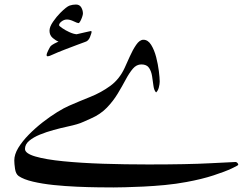

<svg xmlns="http://www.w3.org/2000/svg" viewBox="-20 -632 1088 833"><path d="M1013.7 83Q1013.7 85.4 985.4 98.9Q957 112.3 906.2 128.9Q855.5 145.5 788.6 157.7Q744.6 166 695.8 170.7Q647 175.3 601.8 177.5Q556.6 179.7 522.5 180.4Q488.3 181.2 473.1 181.2Q448.7 181.2 406.2 180.7Q363.8 180.2 313.2 178Q262.7 175.8 212.9 170.7Q163.1 165.5 122.8 156Q82.5 146.5 61 131.8Q48.3 122.6 45.2 100.3Q42 78.1 42 64Q42 38.1 59.3 9.5Q76.7 -19 104.7 -47.6Q132.8 -76.2 165 -101.3Q197.3 -126.5 227.8 -145.3Q258.3 -164.1 279.8 -173.3Q324.7 -192.9 371.8 -211.7Q418.9 -230.5 458.7 -259.5Q498.5 -288.6 521 -337.9Q530.3 -357.9 543 -386.7Q555.7 -415.5 570.8 -437.5Q585.9 -459.5 602.1 -459.5Q622.1 -459.5 635.7 -437.5Q649.4 -415.5 657.5 -384.3Q665.5 -353 669.2 -323.5Q672.9 -293.9 672.9 -278.3Q672.9 -267.6 669.2 -252.9Q665.5 -238.3 657.2 -231Q648.4 -239.7 645.8 -259.5Q643.1 -279.3 639.9 -300.8Q636.7 -322.3 626.7 -337.4Q616.7 -352.5 593.3 -352.5Q572.3 -352.5 556.6 -334.2Q541 -315.9 525.6 -287.1Q510.3 -258.3 490.7 -225.8Q471.2 -193.4 443.4 -164.6Q415.5 -135.7 374 -117.7Q358.9 -111.3 343.8 -104.2Q328.6 -97.2 313 -92.8Q298.3 -88.4 271.2 -82.5Q244.1 -76.7 212.9 -68.1Q181.6 -59.6 153.3 -48.1Q125 -36.6 106.7 -21.2Q88.4 -5.9 88.4 14.2Q88.4 33.7 133.3 46.9Q178.2 60.1 254.9 67.6Q331.5 75.2 427 78.4Q522.5 81.5 623.5 81.5Q794.4 81.5 892.8 76.2Q991.2 70.8 1002 70.8Q1005.9 70.8 1009.8 74.7Q1013.7 78.6 1013.7 83ZM377.4 -493.2Q377.4 -489.3 370.6 -471.7Q363.8 -454.1 349.6 -450.2Q341.3 -447.8 315.7 -437.7Q290 -427.7 261.2 -417Q227.1 -403.8 210 -395.8Q192.9 -387.7 187.5 -387.7Q182.1 -387.7 182.1 -393.6Q182.1 -398.9 189 -412.8Q195.8 -426.8 199.2 -431.2Q203.1 -436 215.8 -442.9Q228.5 -449.7 233.9 -451.7Q223.1 -455.1 209 -467Q194.8 -479 194.8 -498.5Q194.8 -515.6 210 -537.6Q225.1 -559.6 241.7 -576.2Q269 -603.5 282.2 -607.9Q295.4 -612.3 309.6 -612.3Q325.2 -612.3 332.5 -599.9Q339.8 -587.4 339.8 -573.2Q339.8 -568.4 336.4 -558.3Q333 -548.3 328.4 -540Q323.7 -531.7 320.8 -531.7Q315.9 -531.7 299.6 -539.6Q283.2 -547.4 270.5 -547.4Q258.3 -547.4 247.3 -539.1Q236.3 -530.8 236.3 -522.5Q236.3 -519.5 249.5 -510.3Q262.7 -501 280.8 -492.7Q298.8 -484.4 312.5 -483.4Q329.6 -487.8 349.4 -491.9Q369.1 -496.1 373 -497.1Q377.4 -498 377.4 -493.2Z"/></svg>

Font: Rohingya Solluk
Style: Regular
Weight: 400
Designer: SIL International
Foundry: SIL International
Version: Version 1.001